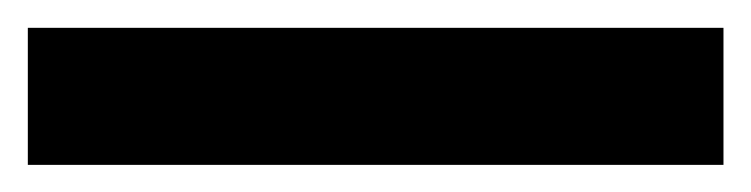

<svg xmlns="http://www.w3.org/2000/svg" viewBox="-20 36 540 138"><path d="M500 56V154.5H0V56Z"/></svg>

Font: Hepta Slab SemiBold
Style: Regular
Weight: 600
Designer: Michael LaGattuta
Foundry: Michael LaGattuta
Version: Version 1.102